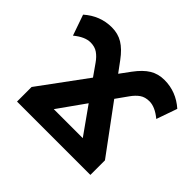

<svg xmlns="http://www.w3.org/2000/svg" viewBox="-130 -701 864 864"><g transform="rotate(45 302.0 -269.0)"><path d="M301.8 -410.2 338.4 -460Q368.7 -501 399.2 -519.5Q429.7 -538.1 469.2 -538.1Q543.5 -538.1 601.6 -486.8L566.9 -387.7Q524.9 -422.4 489.3 -422.4Q461.9 -422.4 443.6 -409.7Q425.3 -397 408.7 -373.5L369.1 -317.9L535.2 -92.8V0H68.4V-92.8L233.9 -317.9L194.8 -373.5Q179.2 -396 160.4 -409.2Q141.6 -422.4 114.3 -422.4Q78.6 -422.4 36.6 -387.7L2 -486.8Q60.1 -538.1 134.3 -538.1Q173.8 -538.1 204.3 -519.5Q234.9 -501 265.1 -460ZM301.8 -222.7 209.5 -92.8H394Z"/></g></svg>

Font: Liberation Sans
Style: Bold
Weight: 700
Designer: Steve Matteson
Foundry: Ascender Corporation
Version: Version 2.1.5